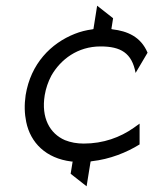

<svg xmlns="http://www.w3.org/2000/svg" viewBox="-20 -558 538 674"><path d="M72 -130C87 -57 141 -2 231 9H235L228 52L284 96L298 9L302 8C366 1 425 -23 470 -51V-124L449 -109C402 -76 343 -54 274 -54C250 -54 228 -58 208 -66C155 -89 124 -144 137 -224C141 -248 149 -271 160 -292C193 -350 253 -395 333 -395C404 -395 443 -372 456 -302L498 -373C474 -430 426 -449 375 -455L371 -456L377 -494L321 -538L308 -456L304 -455C282 -452 262 -447 242 -439C159 -406 88 -335 70 -224C65 -190 66 -159 72 -130Z"/></svg>

Font: Charger Pro
Style: LitObl
Weight: 300
Designer: Jasper
Foundry: Cannot Into Space Fonts
Version: Version 1.09